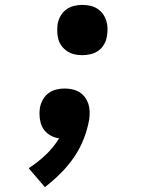

<svg xmlns="http://www.w3.org/2000/svg" viewBox="-20 -558 640 783"><path d="M316 -333Q299 -333 283.5 -336.5Q268 -340 255 -348.5Q242 -357 232.5 -369Q223 -381 218.5 -396Q214 -411 213.5 -427.5Q213 -444 215 -460Q218 -477 227 -493Q236 -509 250.5 -519.5Q265 -530 282 -534Q299 -538 316 -538Q332 -538 348 -534.5Q364 -531 377 -522.5Q390 -514 399 -502Q408 -490 413 -475Q418 -460 418.5 -443.5Q419 -427 416 -411Q414 -394 405 -378Q396 -362 381.5 -351.5Q367 -341 349.5 -337Q332 -333 316 -333ZM163 205 97 128Q134 104 166 74Q198 44 221 6Q203 4 187 -5Q171 -14 160.5 -27.5Q150 -41 145.5 -58.5Q141 -76 141 -94Q141 -101 141.5 -107Q142 -113 143 -119Q146 -136 155 -152Q164 -168 178.5 -178.5Q193 -189 210 -193Q227 -197 244 -197Q260 -197 275.5 -193.5Q291 -190 304 -182Q317 -174 326 -162Q335 -150 340 -135.5Q345 -121 345.5 -104.5Q346 -88 344 -72Q337 -32 322 7Q307 46 283 81.5Q259 117 228 148Q197 179 163 205Z"/></svg>

Font: Iosevka Curly Slab XBdExObl
Style: Regular
Weight: 800
Width: 7
Italic angle: -9°
Monospace: yes
Designer: Belleve Invis
Foundry: Belleve Invis
Version: Version 11.1.0; ttfautohint (v1.8.3)